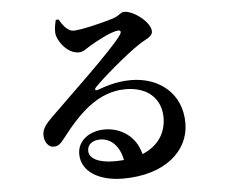

<svg xmlns="http://www.w3.org/2000/svg" viewBox="-55 -829 1110 938"><g transform="rotate(-5 500.0 -359.5)"><path d="M333 -695C307 -695 282 -724 265 -756L251 -755C245 -730 242 -713 243 -690C246 -655 291 -587 350 -587C371 -587 388 -602 407 -614C445 -636 507 -670 544 -676C560 -679 570 -672 553 -650C501 -579 291 -381 193 -285C160 -253 144 -231 142 -204C140 -166 162 -140 184 -139C209 -138 219 -147 243 -178C328 -288 424 -388 561 -388C676 -388 735 -320 734 -232C733 -163 699 -99 616 -65C592 -163 510 -201 442 -201C368 -201 308 -158 308 -92C308 -5 395 46 512 46C718 46 837 -62 838 -196C839 -346 726 -430 591 -430C514 -430 457 -407 424 -396C414 -393 408 -400 419 -411C457 -451 580 -557 646 -600C679 -623 714 -631 714 -659C714 -702 635 -765 588 -765C567 -765 567 -750 528 -737C474 -720 369 -695 333 -695ZM523 -44C508 -43 493 -42 476 -42C399 -42 353 -66 353 -104C353 -135 378 -154 416 -154C470 -154 511 -111 523 -44Z"/></g></svg>

Font: Noto Serif JP
Style: Bold
Weight: 700
Designer: Ryoko NISHIZUKA 西塚涼子 (kana & ideographs); Frank Grießhammer (Latin, Greek & Cyrillic); Wenlong ZHANG 张文龙 (bopomofo); San
Foundry: Adobe
Version: Version 2.001;hotconv 1.1.0;makeotfexe 2.6.0